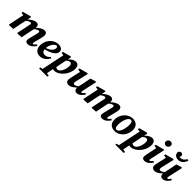

<svg xmlns="http://www.w3.org/2000/svg" viewBox="408 -2519 4517 4517"><g transform="rotate(45 2666.5 -260.5)"><path d="M45.1 8 175.1 0C188.8 -72.4 201.5 -142.9 217.3 -214.3L249 -355.1L246.8 -355L272.5 -484.4L253.8 -500.2L49.4 -443.4L43.3 -405.9L169.7 -386L116.6 -415L30.8 -3.6L45.1 8ZM322.8 8 452.3 0C466 -72.4 479.7 -142.9 494.7 -214.3L524 -354.3L522.4 -356.6C527.1 -378.3 531.4 -392.1 531.4 -415.4C531.4 -471.4 498.7 -498.7 454.8 -498.7C384.9 -498.7 303.5 -449.1 227.9 -368.6H221.5L228 -324.4C279.7 -374.7 324 -396.6 356.3 -396.6C370.4 -396.6 381.7 -387.1 381.7 -367.3C381.7 -351.3 376.2 -328.2 371.1 -301.9L308.5 -3.6L322.8 8ZM663.4 15.1C749.4 15.1 816.4 -50.1 856.9 -117.6L826.4 -138C793.6 -95.8 770.4 -76.1 752.8 -76.1C743.2 -76.1 737.1 -83.1 737.1 -96.3C737.1 -106.3 740.9 -119.9 745.8 -139.3L792.9 -328.2C800.9 -359.7 805.6 -388.4 805.6 -415.4C805.6 -471.4 772.9 -498.7 729.4 -498.7C659.7 -498.7 580 -449.1 504.7 -367.4H498.3L504.7 -323C555.9 -373.7 598.5 -396.6 629.4 -396.6C645.3 -396.6 655.9 -387.1 655.9 -365.7C655.9 -349.3 650.7 -322 642.7 -290.9L605.4 -141.1C597.6 -110.8 588.7 -78.1 588.7 -48.6C588.7 -8.3 615.6 15.1 663.4 15.1Z M1066.6 15.1C1175 15.1 1255 -63.8 1296.3 -141.1L1268.3 -161.2C1237 -122.2 1191.3 -88.2 1132.6 -88.2C1070.5 -88.2 1032.9 -127.2 1032.9 -209C1032.9 -333.4 1116.4 -444.3 1173.5 -444.3C1194.4 -444.3 1210.6 -428 1210.6 -395.3C1210.6 -332.6 1155.9 -251.4 971.8 -204.9L974.4 -167.6C1213.5 -216.4 1327 -299.2 1327 -391C1327 -455.7 1277.4 -498.7 1188.4 -498.7C1019 -498.7 891.6 -346.2 891.6 -173C891.6 -55.7 962.4 15.1 1066.6 15.1Z M1259.1 227.1H1535.8L1543.8 188.1L1421.2 168.4H1379.7L1266.9 188.1L1259.1 227.1ZM1317.1 227.1H1461.7C1473.8 155.5 1487.3 85.9 1507.1 -13.4L1514 -31.4L1579.6 -356.9L1580.6 -362.6L1605.5 -484.4L1586.8 -500.2L1382.4 -443.4L1377 -405.9L1503.2 -386L1450.4 -415L1317.1 227.1ZM1547.2 15.1C1699.8 15.1 1870.5 -174.5 1870.5 -361.4C1870.5 -465.7 1824.2 -498.7 1766.6 -498.7C1697.9 -498.7 1610.4 -440.5 1554.9 -354H1550.6L1561.6 -330.8C1596.6 -367.6 1637.1 -396.6 1670.2 -396.6C1708.9 -396.6 1727.6 -372.8 1727.6 -313.5C1727.6 -253.1 1705.5 -174.7 1677 -128.9C1646.3 -78.8 1615.3 -58.6 1578.2 -58.6C1540.6 -58.6 1511.6 -87.8 1485.1 -130.4L1444.5 -30.7C1474.6 1.3 1508.4 15.1 1547.2 15.1Z M2022.2 15.1C2093.1 15.1 2173.8 -36.5 2249.6 -129.7H2262.4L2243.9 -162C2189.3 -108.9 2152.1 -87.5 2118.4 -87.5C2098.7 -87.5 2083.2 -97.9 2083.2 -127.6C2083.2 -147.5 2088.5 -169.5 2094.7 -195.4L2162.7 -484.4L2145.4 -500.2L1934.9 -443.7L1928.7 -405.9L2024.7 -389.8L2006.2 -419L1948 -164.5C1940.8 -131.2 1934.2 -97.7 1934.2 -69.3C1934.2 -16 1973.2 15.1 2022.2 15.1ZM2289 15.1C2371.8 15.1 2433.4 -51.9 2472.9 -117.6L2442.2 -138C2409.1 -95.8 2388.4 -76.1 2370.7 -76.1C2360.8 -76.1 2353.4 -83.3 2353.4 -96.6C2353.4 -106.9 2356 -120.7 2360.3 -139.3L2437 -484.4L2417.6 -500.2L2283.8 -458C2274.9 -407.6 2265.8 -358.6 2255.7 -309.7L2216.9 -127.2H2220.2C2214.1 -103.7 2211.7 -89.5 2211.7 -76.2C2211.7 -17.6 2244.8 15.1 2289 15.1Z M2521.1 8 2651.1 0C2664.8 -72.4 2677.5 -142.9 2693.3 -214.3L2725 -355.1L2722.8 -355L2748.5 -484.4L2729.8 -500.2L2525.4 -443.4L2519.3 -405.9L2645.7 -386L2592.6 -415L2506.8 -3.6L2521.1 8ZM2798.8 8 2928.3 0C2942 -72.4 2955.7 -142.9 2970.7 -214.3L3000 -354.3L2998.4 -356.6C3003.1 -378.3 3007.4 -392.1 3007.4 -415.4C3007.4 -471.4 2974.7 -498.7 2930.8 -498.7C2860.9 -498.7 2779.5 -449.1 2703.9 -368.6H2697.5L2704 -324.4C2755.7 -374.7 2800 -396.6 2832.3 -396.6C2846.4 -396.6 2857.7 -387.1 2857.7 -367.3C2857.7 -351.3 2852.2 -328.2 2847.1 -301.9L2784.5 -3.6L2798.8 8ZM3139.4 15.1C3225.4 15.1 3292.4 -50.1 3332.9 -117.6L3302.4 -138C3269.6 -95.8 3246.4 -76.1 3228.8 -76.1C3219.2 -76.1 3213.1 -83.1 3213.1 -96.3C3213.1 -106.3 3216.9 -119.9 3221.8 -139.3L3268.9 -328.2C3276.9 -359.7 3281.6 -388.4 3281.6 -415.4C3281.6 -471.4 3248.9 -498.7 3205.4 -498.7C3135.7 -498.7 3056 -449.1 2980.7 -367.4H2974.3L2980.7 -323C3031.9 -373.7 3074.5 -396.6 3105.4 -396.6C3121.3 -396.6 3131.9 -387.1 3131.9 -365.7C3131.9 -349.3 3126.7 -322 3118.7 -290.9L3081.4 -141.1C3073.6 -110.8 3064.7 -78.1 3064.7 -48.6C3064.7 -8.3 3091.6 15.1 3139.4 15.1Z M3558.6 15.1C3724.7 15.1 3848.6 -141.1 3848.6 -308C3848.6 -439.6 3766.2 -498.7 3657.2 -498.7C3490.1 -498.7 3364.7 -343 3364.7 -175.9C3364.7 -44.7 3450.1 15.1 3558.6 15.1ZM3570.6 -39.2C3536.1 -39.2 3509.4 -64.3 3509.4 -149.2C3509.4 -284.6 3564.8 -444.4 3644.1 -444.4C3679.4 -444.4 3703.8 -418.9 3703.8 -338.1C3703.8 -198.4 3649.3 -39.2 3570.6 -39.2Z M3797.1 227.1H4073.8L4081.8 188.1L3959.2 168.4H3917.7L3804.9 188.1L3797.1 227.1ZM3855.1 227.1H3999.7C4011.8 155.5 4025.3 85.9 4045.1 -13.4L4052 -31.4L4117.6 -356.9L4118.6 -362.6L4143.5 -484.4L4124.8 -500.2L3920.4 -443.4L3915 -405.9L4041.2 -386L3988.4 -415L3855.1 227.1ZM4085.2 15.1C4237.8 15.1 4408.5 -174.5 4408.5 -361.4C4408.5 -465.7 4362.2 -498.7 4304.6 -498.7C4235.9 -498.7 4148.4 -440.5 4092.9 -354H4088.6L4099.6 -330.8C4134.6 -367.6 4175.1 -396.6 4208.2 -396.6C4246.9 -396.6 4265.6 -372.8 4265.6 -313.5C4265.6 -253.1 4243.5 -174.7 4215 -128.9C4184.3 -78.8 4153.3 -58.6 4116.2 -58.6C4078.6 -58.6 4049.6 -87.8 4023.1 -130.4L3982.5 -30.7C4012.6 1.3 4046.4 15.1 4085.2 15.1Z M4470.6 -50.9C4470.6 -8.3 4500.9 15.1 4547.6 15.1C4633.6 15.1 4697.1 -50.4 4737.1 -117.6L4706.3 -138C4673.5 -95.8 4651.5 -76.1 4634.7 -76.1C4625.1 -76.1 4617.7 -83.3 4617.7 -96.6C4617.7 -106.9 4620.3 -120.7 4624.5 -139.3L4699.8 -486.6L4684 -500.2L4472.4 -443.4L4466.3 -405.9L4562.4 -388.8L4540.4 -416.4L4484.9 -149.7C4479.1 -119.4 4470.6 -78.1 4470.6 -50.9ZM4654.6 -593.8C4698.6 -593.8 4739.2 -629.9 4739.2 -679.4C4739.2 -719.3 4708.9 -748.2 4667.2 -748.2C4623.1 -748.2 4582.1 -713 4582.1 -663.5C4582.1 -620.5 4616.7 -593.8 4654.6 -593.8Z M4879.2 15.1C4950.1 15.1 5030.8 -36.5 5106.6 -129.7H5119.4L5100.9 -162C5046.3 -108.9 5009.1 -87.5 4975.4 -87.5C4955.7 -87.5 4940.2 -97.9 4940.2 -127.6C4940.2 -147.5 4945.5 -169.5 4951.7 -195.4L5019.7 -484.4L5002.4 -500.2L4791.9 -443.7L4785.7 -405.9L4881.7 -389.8L4863.2 -419L4805 -164.5C4797.8 -131.2 4791.2 -97.7 4791.2 -69.3C4791.2 -16 4830.2 15.1 4879.2 15.1ZM5146 15.1C5228.8 15.1 5290.4 -51.9 5329.9 -117.6L5299.2 -138C5266.1 -95.8 5245.4 -76.1 5227.7 -76.1C5217.8 -76.1 5210.4 -83.3 5210.4 -96.6C5210.4 -106.9 5213 -120.7 5217.3 -139.3L5294 -484.4L5274.6 -500.2L5140.8 -458C5131.9 -407.6 5122.8 -358.6 5112.7 -309.7L5073.9 -127.2H5077.2C5071.1 -103.7 5068.7 -89.5 5068.7 -76.2C5068.7 -17.6 5101.8 15.1 5146 15.1ZM5092.9 -563.1C5189.4 -563.1 5246.2 -627.3 5280.9 -719.9L5241 -735C5204.7 -668.4 5162.3 -634.2 5096.2 -634.2C5061 -634.2 5031.3 -648 4999.6 -676.6L5022.8 -604.2C5057.1 -616.4 5083.1 -644.8 5083.1 -683C5083.1 -717.4 5061.6 -739.7 5029 -739.7C4994.2 -739.7 4970.4 -720.2 4958.7 -684.1C4958.7 -614.6 5004.4 -563.1 5092.9 -563.1Z"/></g></svg>

Font: Source Serif 4 Variable
Style: Italic
Weight: 400
Italic angle: -12°
Designer: Frank Grießhammer
Foundry: Adobe Systems Incorporated
Version: Version 4.004;hotconv 1.0.116;makeotfexe 2.5.65601